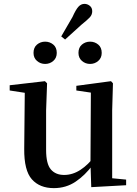

<svg xmlns="http://www.w3.org/2000/svg" viewBox="-20 -955 707 991"><path d="M213 -625Q189 -625 171 -640.5Q153 -656 153 -682Q153 -710 171 -725Q189 -740 213 -740Q237 -740 255 -725Q273 -710 273 -682Q273 -656 255 -640.5Q237 -625 213 -625ZM296 -767 354 -867Q371 -905 384.5 -920Q398 -935 416 -935Q431 -935 443.5 -925Q456 -915 456 -897Q456 -879 443.5 -865.5Q431 -852 401 -828L316 -751ZM445 -625Q421 -625 403 -640.5Q385 -656 385 -682Q385 -710 403 -725Q421 -740 445 -740Q469 -740 487 -725Q505 -710 505 -682Q505 -656 487 -640.5Q469 -625 445 -625ZM258 16Q185 16 144.5 -29.5Q104 -75 105 -187L108 -492L134 -472L30 -488V-515L212 -536L223 -525L218 -385V-181Q218 -109 242.5 -80.5Q267 -52 311 -52Q355 -52 395.5 -78.5Q436 -105 468 -149L497 -103H458Q420 -51 370.5 -17.5Q321 16 258 16ZM451 11 447 -111V-113L449 -477L374 -488V-512L553 -536L563 -525L559 -385V-35L631 -28V1Z"/></svg>

Font: Noto Serif KR SemiBold
Style: Regular
Weight: 600
Designer: Ryoko NISHIZUKA 西塚涼子 (kana & ideographs); Frank Grießhammer (Latin, Greek & Cyrillic); Wenlong ZHANG 张文龙 (bopomofo); San
Foundry: Adobe
Version: Version 2.003-H1;hotconv 1.1.1;makeotfexe 2.6.0